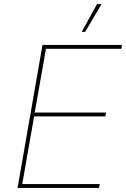

<svg xmlns="http://www.w3.org/2000/svg" viewBox="-20 -920 617 940"><path d="M66 0H465L468 -19H89L147 -350H496L499 -369H150L205 -681H574L577 -700H188ZM477 -900H455L380 -764H397Z"/></svg>

Font: Fixel Display Thin
Style: Italic
Weight: 100
Italic angle: -10°
Designer: AlfaBravo + MacPaw
Foundry: Kyrylo Tkachov, Marchela Mozhyna, Serhii Makarenko, Maria Weinstein, Zakhar Kryvoshyya
Version: Version 1.210;Glyphs 3.2 (3217)